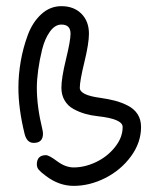

<svg xmlns="http://www.w3.org/2000/svg" viewBox="-20 -606 520 626"><path d="M40 -319.8Q40 -362.3 47.6 -406.2Q55.2 -450.2 70.6 -491.7Q85.9 -533.2 114.5 -559.6Q143.1 -585.9 180.2 -585.9Q220.7 -585.9 245.4 -561.3Q270 -536.6 270 -496.1Q270 -464.4 255.1 -403.3Q240.2 -342.3 240.2 -319.8Q240.2 -295.9 306.2 -287.1Q333.5 -283.2 354.2 -277.8Q375 -272.5 396 -262Q417 -251.5 428.5 -233.9Q439.9 -216.3 439.9 -191.9Q439.9 -141.1 407 -96.2Q374 -51.3 323.2 -25.6Q272.5 0 220.2 0Q172.4 0 129.9 -32.2Q112.8 -44.9 106.4 -52.5Q100.1 -60.1 100.1 -69.8Q100.1 -100.1 129.9 -100.1Q140.1 -100.1 168 -79.1Q194.3 -60.1 220.2 -60.1Q256.3 -60.1 293.2 -77.6Q330.1 -95.2 355 -126.5Q379.9 -157.7 379.9 -191.9Q379.9 -218.3 298.8 -227.1Q276.4 -229.5 257.1 -235.1Q237.8 -240.7 219.5 -250.7Q201.2 -260.7 190.7 -278.6Q180.2 -296.4 180.2 -319.8Q180.2 -351.6 195.1 -412.6Q210 -473.6 210 -496.1Q210 -525.9 180.2 -525.9Q159.2 -525.9 142.6 -502.7Q126 -479.5 117.4 -444.8Q108.9 -410.2 104.5 -377.7Q100.1 -345.2 100.1 -319.8Q100.1 -258.3 118.2 -184.1Q120.1 -176.3 120.1 -169.9Q120.1 -140.1 89.8 -140.1Q67.4 -140.1 60.1 -169.9Q40 -252 40 -319.8Z"/></svg>

Font: Pecita
Style: Book
Weight: 400
Width: 6
Version: Version 3.4.1